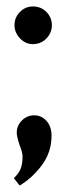

<svg xmlns="http://www.w3.org/2000/svg" viewBox="-20 -468 215 596"><path d="M140 -47Q140 4 110.5 44Q81 84 41 108L23 85Q38 71 44 56Q50 41 50 18Q50 5 41 -17Q32 -44 32 -56Q32 -78 48 -94Q64 -110 86 -110Q109 -110 124.5 -92.5Q140 -75 140 -47ZM25 -390Q25 -414 42 -431Q59 -448 82 -448Q107 -448 124 -431Q141 -414 141 -390Q141 -366 124 -348.5Q107 -331 82 -331Q59 -331 42 -349Q25 -367 25 -390Z"/></svg>

Font: Arya
Style: Regular
Weight: 400
Designer: Eduardo Rodriguez Tunni, Modular Infotech
Foundry: Eduardo Rodriguez Tunni, Modular Infotech
Version: Version 1.002